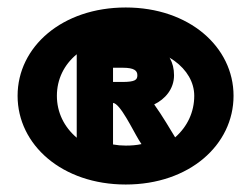

<svg xmlns="http://www.w3.org/2000/svg" viewBox="-20 -482 670 513"><path d="M316 11C486 11 604 -95 604 -226C604 -357 485 -462 316 -462C146 -462 27 -357 27 -226C27 -95 146 11 316 11ZM306 -263H282V-301H308C339 -301 347 -293 347 -281C347 -269 342 -263 306 -263ZM132 -226C132 -270 151 -309 185 -337V-114C151 -143 132 -182 132 -226ZM282 -207C301 -206 335 -134 351 -108L358 -97C345 -94 330 -93 316 -93C304 -93 293 -94 282 -96ZM314 -380H280C292 -366 304 -358 316 -358C419 -358 499 -299 499 -226C499 -183 481 -144 448 -115C437 -133 413 -174 392 -203C421 -217 445 -244 445 -281C445 -352 381 -380 314 -380Z"/></svg>

Font: Charger
Style: Hemi
Weight: 900
Designer: Jasper
Foundry: Cannot Into Space Fonts
Version: Version 0.99